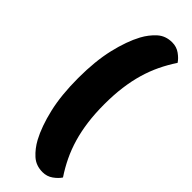

<svg xmlns="http://www.w3.org/2000/svg" viewBox="-268 -686 841 841"><g transform="rotate(45 152.5 -266.0)"><path d="M42 -266Q42 -371 60.5 -450Q79 -529 108 -583Q127 -618 154.5 -643Q182 -668 223 -668Q250 -668 271 -653Q292 -638 303 -621Q279 -585 260.5 -546.5Q242 -508 229.5 -465Q217 -422 210.5 -373Q204 -324 204 -266Q204 -208 210.5 -159Q217 -110 229.5 -67Q242 -24 260.5 14.5Q279 53 303 89Q292 106 271 121Q250 136 223 136Q182 136 154.5 111Q127 86 108 51Q79 -3 60.5 -82Q42 -161 42 -266Z"/></g></svg>

Font: Baloo Paaji
Style: Regular
Weight: 400
Designer: Shuchita Grover and Ek Type
Foundry: Ek Type
Version: Version 1.443;PS 1.000;hotconv 16.6.51;makeotf.lib2.5.65220;